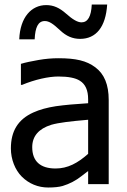

<svg xmlns="http://www.w3.org/2000/svg" viewBox="-20 -817 565 852"><path d="M387.2 -796.9C384.8 -744.1 369.6 -717.8 341.8 -717.8C323.7 -717.8 301.8 -731 272.9 -756.8C244.1 -782.2 217.8 -794.4 185.1 -794.4C119.6 -794.4 69.3 -740.7 65.4 -642.6H133.8C136.2 -695.3 148.9 -723.6 178.7 -723.6C197.8 -723.6 215.3 -711.9 246.6 -682.6C273.9 -656.7 302.2 -644.5 335.4 -644.5C406.2 -644.5 449.2 -696.8 455.6 -796.9ZM371.1 0H462.4V-373C462.4 -441.4 442.9 -488.3 403.3 -518.1C363.8 -547.9 315.9 -558.6 239.3 -558.6C211.4 -558.6 181.6 -556.2 150.9 -550.8C120.1 -545.4 93.8 -540 72.8 -533.7V-440.4H78.1C134.3 -463.9 195.3 -477.5 238.8 -477.5C283.2 -477.5 314.9 -471.2 334 -459C358.9 -443.8 371.1 -416.5 371.1 -376.5V-358.9C314 -355.5 266.6 -351.1 228 -345.7C189.5 -339.8 155.8 -330.6 127.9 -317.9C59.6 -287.1 28.3 -234.9 28.3 -158.2C28.3 -109.9 46.9 -63 76.7 -33.2C107.9 -2 148.9 15.1 193.8 15.1C220.7 15.1 242.2 12.7 257.8 8.3C288.6 -1 316.4 -15.6 341.3 -35.2C352.5 -43.9 362.3 -51.8 371.1 -58.1ZM371.1 -134.3C324.7 -93.3 280.8 -69.3 226.6 -69.3C158.7 -69.3 123 -101.6 123 -164.1C123 -212.4 151.4 -245.6 207.5 -263.2C240.7 -272.9 294.4 -278.8 361.3 -284.7L371.1 -285.6Z"/></svg>

Font: SG Kara SemiBold
Style: Regular
Weight: 400
Designer: Damoon Khanjanzadeh
Version: Version 1.000